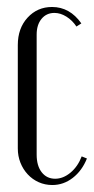

<svg xmlns="http://www.w3.org/2000/svg" viewBox="-20 -522 269 550"><path d="M31 -393Q31 -441 59 -471.5Q87 -502 129 -502Q180 -502 213 -455L199 -446Q187 -464 170 -474.5Q153 -485 136 -485Q113 -485 99 -468Q85 -451 85 -423V-79Q85 -47 99.5 -28.5Q114 -10 138 -10Q161 -10 182 -27.5Q203 -45 214 -74L229 -68Q215 -33 188.5 -12.5Q162 8 130 8Q109 8 91 0Q73 -8 59.5 -22.5Q46 -37 38.5 -56Q31 -75 31 -97Z"/></svg>

Font: Moniqa Cond Heading
Style: Regular
Weight: 400
Width: 3
Designer: Rajesh Rajput
Foundry: Rajesh Rajput
Version: Version 1.000